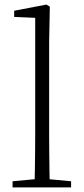

<svg xmlns="http://www.w3.org/2000/svg" viewBox="-20 -820 366 840"><path d="M35 0V-27L154 -38H173L291 -27V0ZM131 0Q132 -30 132.5 -69Q133 -108 133.5 -149.5Q134 -191 134 -226V-742L42 -746V-773L183 -800L198 -791L195 -637V-226Q195 -191 195.5 -149.5Q196 -108 196.5 -69Q197 -30 198 0Z"/></svg>

Font: Source Han Serif JP VF
Style: Regular
Weight: 250
Designer: Ryoko NISHIZUKA 西塚涼子 (kana & ideographs); Frank Grießhammer (Latin, Greek & Cyrillic); Wenlong ZHANG 张文龙 (bopomofo); San
Foundry: Adobe
Version: Version 2.001;hotconv 1.1.0;makeotfexe 2.6.0